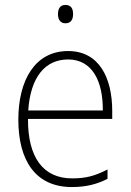

<svg xmlns="http://www.w3.org/2000/svg" viewBox="-20 -745 527 775"><path d="M244 -725C222 -725 214 -709 214 -688C214 -667 223 -651 244 -651C266 -651 275 -666 275 -688C275 -709 268 -725 244 -725ZM255 -539C121 -539 54 -421 54 -262C54 -99 122 10 270 10C327 10 370 -1 414 -23V-61C362 -34 325 -25 271 -25C154 -25 92 -110 93 -265H433V-297C433 -431 380 -539 255 -539ZM255 -505C352 -505 396 -418 395 -299H94C103 -435 163 -505 255 -505Z"/></svg>

Font: Noto Sans Thai Looped SemiCondensed ExtraLight
Style: Regular
Weight: 200
Width: 4
Designer: Sasikarn Vongin, Ben Mitchell
Foundry: The Fontpad Ltd
Version: Version 1.001